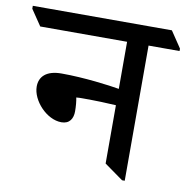

<svg xmlns="http://www.w3.org/2000/svg" viewBox="-118 -696 762 775"><g transform="rotate(10 262.5 -308.5)"><path d="M150 -181C184 -181 197 -205 197 -234C197 -255 195 -276 192 -290C202 -291 209 -291 220 -291C274 -291 325 -289 355 -287V-48L432 7H443V-547H570V-557L525 -624H-45V-612L-1 -547H355V-354C315 -361 210 -375 117 -375C54 -375 27 -346 27 -306C27 -249 89 -181 150 -181Z"/></g></svg>

Font: Noto Serif Devanagari Medium
Style: Regular
Weight: 500
Designer: Universal Thirst, Indian Type Foundry and the Monotype Design Team
Foundry: Monotype Imaging Inc.
Version: Version 2.004